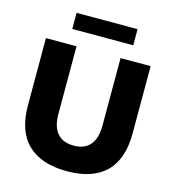

<svg xmlns="http://www.w3.org/2000/svg" viewBox="-129 -999 1005 1116"><g transform="rotate(15 374.0 -441.0)"><path d="M376 11Q222 11 140.5 -67Q59 -145 59 -300V-705H243V-298Q243 -221 277 -182Q311 -143 376 -143Q440 -143 474 -182Q508 -221 508 -298V-705H689V-300Q689 -145 609.5 -67Q530 11 376 11ZM193 -796V-893H560V-796Z"/></g></svg>

Font: Nunito Sans 12pt ExtraLight 12pt Black
Style: Regular
Weight: 900
Version: Version 3.101;gftools[0.9.27]